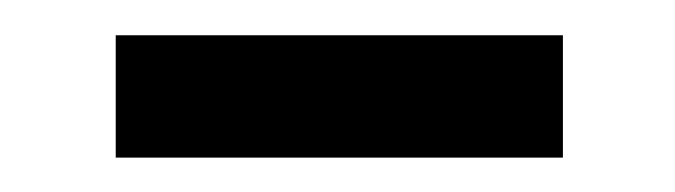

<svg xmlns="http://www.w3.org/2000/svg" viewBox="-20 -335 387 110"><path d="M46.3 -244.7V-314.8H302.5V-244.7Z"/></svg>

Font: Noto Sans SC Thin
Style: Regular
Weight: 100
Designer: Ryoko NISHIZUKA 西塚涼子 (kana, bopomofo & ideographs); Paul D. Hunt (Latin, Greek & Cyrillic); Sandoll Communications 산돌커뮤니
Foundry: Adobe
Version: Version 2.004-H2;hotconv 1.0.118;makeotfexe 2.5.65603